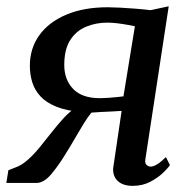

<svg xmlns="http://www.w3.org/2000/svg" viewBox="-32 -587 613 616"><path d="M500.3 -83 513.3 -57.1Q509.1 -50.3 492.8 -34.1Q476.5 -17.9 451.1 -4.3Q425.8 9.3 393.8 9.3Q363 9.3 346.4 -5.8Q329.8 -20.9 331 -47L358.2 -231.2Q345.3 -230.2 327.5 -229.4Q309.7 -228.7 292 -227.7Q274.3 -226.7 261.3 -225.7Q249.2 -211.1 236.2 -189.8Q223.1 -168.6 208.6 -143.3Q194 -118.1 177.2 -91.2Q154.5 -54 131.4 -27Q108.2 0 84.5 0H-11.7L-5.1 -40.9L15.7 -49Q36.5 -56.1 56.2 -73.4Q76 -90.7 95 -114Q114 -137.2 133 -161.6Q152.1 -186 171.5 -207.3Q191 -228.6 211.6 -242.1L231.2 -227.4Q181.9 -231.4 149.3 -244.5Q116.7 -257.6 98.1 -277.6Q79.4 -297.7 71.6 -322.8Q63.8 -348 63.8 -376.1Q63.8 -431.6 94 -473.8Q124.2 -515.9 180.3 -539.8Q236.4 -563.7 313.9 -563.7Q328.7 -563.7 352.5 -562.5Q376.2 -561.2 402.5 -559.2Q428.8 -557.2 450.7 -554.3L509.3 -566.8L434.3 -75.4Q432.3 -62.9 438.6 -57.6Q445 -52.4 450.7 -52.4Q460.3 -52.4 472.3 -59.9Q484.3 -67.3 500.3 -83ZM364.1 -277.9 400.8 -502.8Q393.8 -504.2 378.4 -507.1Q362.9 -510 345.1 -512.2Q327.2 -514.4 312.6 -514.4Q275.7 -514.4 244 -501.2Q212.4 -488.1 193.3 -458.4Q174.2 -428.6 174.2 -378.3Q174.2 -331.4 202.7 -301.7Q231.2 -272 288.7 -272Q300.3 -272 315.9 -273.1Q331.5 -274.3 345.2 -275.7Q358.9 -277 364.1 -277.9Z"/></svg>

Font: Merriweather Light
Style: Italic
Weight: 300
Italic angle: -7.8°
Designer: Eben Sorkin
Foundry: Eben Sorkin
Version: Version 2.101